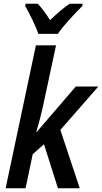

<svg xmlns="http://www.w3.org/2000/svg" viewBox="-20 -1001 543 1021"><path d="M171 -760H278L207 -429Q195 -374 173 -299H175L383 -541H503L301 -310L404 0H288L214 -234L154 -181L116 0H10ZM114 -969 116 -981H181Q214 -946 246 -894Q306 -951 350 -981H419L418 -969Q387 -939 346.5 -894Q306 -849 288 -821H184Q174 -851 153.5 -893.5Q133 -936 114 -969Z"/></svg>

Font: Noto Sans UI NarrowMedium
Style: Italic
Weight: 500
Width: 4
Italic angle: -12°
Designer: Monotype Design Team
Foundry: Monotype Imaging Inc.
Version: Version 1.001